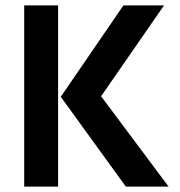

<svg xmlns="http://www.w3.org/2000/svg" viewBox="-20 -694 668 714"><path d="M607 0H448L206 -334L439 -674H590L356 -336ZM196 0H70V-674H196Z"/></svg>

Font: Hind Siliguri SemiBold
Style: Regular
Weight: 600
Designer: Jyotish Sonowal
Foundry: Indian Type Foundry
Version: Version 1.001;PS 1.0;hotconv 1.0.86;makeotf.lib2.5.63406; tt